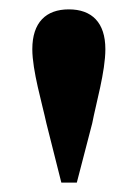

<svg xmlns="http://www.w3.org/2000/svg" viewBox="-20 -849 295 410"><path d="M127 -829C78 -829 49 -801 49 -744C49 -698 70 -628 79 -586L111 -459H144L177 -586C185 -628 205 -696 205 -744C205 -801 176 -829 127 -829Z"/></svg>

Font: Noto Serif CJK SC Black
Style: Regular
Weight: 900
Designer: Ryoko NISHIZUKA 西塚涼子 (kana & ideographs); Frank Grießhammer (Latin, Greek & Cyrillic); Wenlong ZHANG 张文龙 (bopomofo); San
Foundry: Adobe
Version: Version 2.001;hotconv 1.1.0;makeotfexe 2.6.0